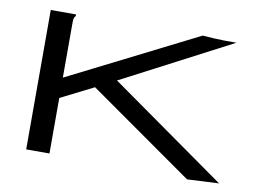

<svg xmlns="http://www.w3.org/2000/svg" viewBox="-71 -733 1141 845"><g transform="rotate(10 500.0 -310.5)"><path d="M343 -322 196 -248V0H92V-623H205V-616Q199 -610 197.5 -603Q196 -596 196 -579V-339L770 -628Q793 -626 824.5 -624.5Q856 -623 870 -623H922L433 -368L954 0L812 7Z"/></g></svg>

Font: Inconsolata UltraExpanded Medium
Style: Regular
Weight: 500
Width: 9
Monospace: yes
Designer: Raph Levien, Cyreal, Brenton Simpson
Foundry: Raph Levien, Cyreal, Google
Version: Version 3.001; ttfautohint (v1.8.2.53-6de2)